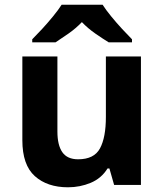

<svg xmlns="http://www.w3.org/2000/svg" viewBox="-20 -786 697 816"><path d="M579 -546V0H465L445 -70H437Q411 -28 365.5 -9Q320 10 269 10Q181 10 128 -37.5Q75 -85 75 -190V-546H224V-227Q224 -169 245 -139Q266 -109 312 -109Q380 -109 405 -155.5Q430 -202 430 -289V-546ZM416 -766Q430 -744 452.5 -716.5Q475 -689 499 -663Q523 -637 541 -619V-606H442Q416 -622 385 -643.5Q354 -665 328 -692Q302 -665 272 -644Q242 -623 216 -606H117V-619Q136 -638 159.5 -663.5Q183 -689 205.5 -716.5Q228 -744 242 -766Z"/></svg>

Font: Noto Sans Medefaidrin
Style: Bold
Weight: 700
Designer: Dalton Maag Ltd
Foundry: Dalton Maag Ltd
Version: Version 1.002; ttfautohint (v1.8.4.7-5d5b)